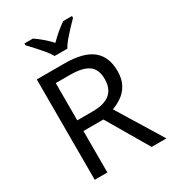

<svg xmlns="http://www.w3.org/2000/svg" viewBox="-222 -1064 1065 1183"><g transform="rotate(-30 311.0 -472.0)"><path d="M294 -714Q427 -714 490.5 -663.5Q554 -613 554 -511Q554 -454 533 -416Q512 -378 479.5 -355.5Q447 -333 411 -320L607 0H502L329 -295H187V0H97V-714ZM289 -636H187V-371H294Q381 -371 421 -405.5Q461 -440 461 -507Q461 -577 419 -606.5Q377 -636 289 -636ZM265 -784Q252 -807 230 -833.5Q208 -860 184 -886Q160 -912 142 -931V-944H202Q228 -927 256 -903Q284 -879 309 -852Q336 -879 364 -903Q392 -927 418 -944H480V-931Q461 -912 436.5 -886Q412 -860 389.5 -833.5Q367 -807 355 -784Z"/></g></svg>

Font: Noto Sans Wancho
Style: Regular
Weight: 400
Designer: Monotype Design Team
Foundry: Monotype Imaging Inc.
Version: Version 2.001; ttfautohint (v1.8.4.7-5d5b)